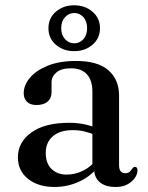

<svg xmlns="http://www.w3.org/2000/svg" viewBox="-20 -714 576 745"><path d="M345 -60.5V-70L338.5 -73V-359.5Q338.5 -402.5 317 -425.8Q295.5 -449 256 -449Q218 -449 199 -433Q180 -417 180 -395V-356.5Q180 -332.5 164.5 -319.5Q149 -306.5 121.5 -306.5Q97.5 -306.5 84.8 -319Q72 -331.5 72 -352.5Q72 -383 95.8 -411.8Q119.5 -440.5 165 -459Q210.5 -477.5 275 -477.5Q359.5 -477.5 400.8 -441.2Q442 -405 442 -343.5V-73.5Q442 -57 448.2 -49.5Q454.5 -42 465.5 -42Q477.5 -42 483.2 -47.5Q489 -53 492.5 -59Q495 -62 497.5 -64.2Q500 -66.5 504 -66.5Q508.5 -66.5 511 -63Q513.5 -59.5 513.5 -53Q513.5 -39 503.8 -24.2Q494 -9.5 475.2 1Q456.5 11.5 428.5 11.5Q389 11.5 367 -7Q345 -25.5 345 -60.5ZM49.5 -103.5Q49.5 -162.5 101.8 -200Q154 -237.5 248 -237.5Q282 -237.5 310 -231.2Q338 -225 359.5 -215L352 -189Q331.5 -198 309.8 -203.5Q288 -209 262 -209Q212.5 -209 185 -185.2Q157.5 -161.5 157.5 -120.5Q157.5 -80 180.2 -58.2Q203 -36.5 238.5 -36.5Q271.5 -36.5 302 -51.5Q332.5 -66.5 354.5 -94.5L364.5 -72Q335.5 -32 289.2 -10.2Q243 11.5 191.5 11.5Q128.5 11.5 89 -19.8Q49.5 -51 49.5 -103.5ZM267.5 -515.5Q226 -515.5 197 -540.2Q168 -565 168 -604.5Q168 -644 197 -668.8Q226 -693.5 267.5 -693.5Q310 -693.5 339 -668.5Q368 -643.5 368 -604.5Q368 -565.5 339 -540.5Q310 -515.5 267.5 -515.5ZM268 -663.5Q247 -663.5 232.2 -647.2Q217.5 -631 217.5 -604.5Q217.5 -578.5 232.2 -562.2Q247 -546 268 -546Q289.5 -546 303.8 -562.2Q318 -578.5 318 -604.5Q318 -631 303.8 -647.2Q289.5 -663.5 268 -663.5Z"/></svg>

Font: Fraunces 24pt
Style: Regular
Weight: 400
Version: Version 1.000;[b76b70a41]